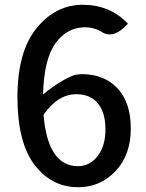

<svg xmlns="http://www.w3.org/2000/svg" viewBox="-20 -770 610 803"><path d="M299 -376Q222 -376 162 -290Q180 -75 306 -75Q355 -75 388 -117Q421 -159 421 -229Q421 -300 389 -338Q358 -376 299 -376ZM307 13Q196 13 124 -81Q53 -175 53 -364Q53 -553 132 -651Q212 -750 326 -750Q440 -750 515 -671Q452 -601 400 -640Q369 -656 337 -656Q260 -656 212 -589Q164 -523 160 -375Q236 -437 294 -457L320 -460Q416 -460 471 -401Q527 -342 527 -232Q527 -122 463 -54Q399 13 307 13Z"/></svg>

Font: Swei Half Moon CJK TC
Style: Medium
Weight: 500
Version: Version 2.125